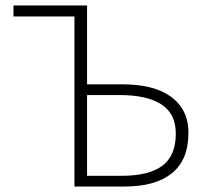

<svg xmlns="http://www.w3.org/2000/svg" viewBox="-20 -679 754 699"><path d="M251 0V-619H29V-659H297V-372H427Q480 -372 524 -361.5Q568 -351 599.5 -329Q631 -307 648.5 -274Q666 -241 666 -195Q666 -97 606 -48.5Q546 0 435 0ZM297 -39H423Q522 -39 571 -75.5Q620 -112 620 -193Q620 -265 567.5 -299Q515 -333 415 -333H297Z"/></svg>

Font: hySource Sans Pro Light
Style: Regular
Weight: 300
Designer: Paul D. Hunt
Foundry: Adobe Systems Incorporated
Version: Version 2.021;PS 2.000;hotconv 1.0.86;makeotf.lib2.5.63406